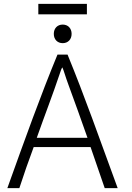

<svg xmlns="http://www.w3.org/2000/svg" viewBox="-20 -972 681 992"><path d="M80 0C103 -71 128 -142 154 -212H448L521 0H588C493 -259 418 -473 329 -690H277C188 -474 111 -259 18 0ZM288 -589C293 -604 297 -617 302 -624C310 -608 317 -578 334 -533C366 -445 399 -355 432 -260H170C210 -374 253 -484 288 -589ZM178 -952V-898H429V-952ZM304 -749C331 -749 350 -768 350 -797C350 -826 331 -845 304 -845C277 -845 258 -826 258 -797C258 -768 277 -749 304 -749Z"/></svg>

Font: Repo Light
Style: Regular
Weight: 300
Designer: Stefan Peev
Foundry: Context Ltd
Version: Version 001.502